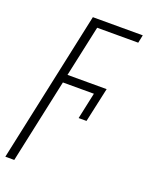

<svg xmlns="http://www.w3.org/2000/svg" viewBox="-191 -604 708 918"><g transform="rotate(20 163.5 -145.0)"><path d="M-46.4 240.2 118.7 -529.8H372.6L364.3 -489.3H155.3L99.1 -229H298.3L259.8 -53.2H219.7L248.5 -187.5H90.8L-1 240.2Z"/></g></svg>

Font: Open Sans Condensed Light
Style: Italic
Weight: 300
Width: 3
Italic angle: -12°
Designer: Monotype Design Team
Foundry: Monotype Imaging Inc.
Version: Version 3.000; ttfautohint (v1.8.4)